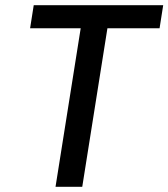

<svg xmlns="http://www.w3.org/2000/svg" viewBox="-20 -720 649 740"><path d="M609 -700H110L96 -611H291L194 0H297L394 -611H595Z"/></svg>

Font: Arthouse Owned Medium
Style: Italic
Weight: 500
Italic angle: -10°
Designer: Jeremy Tribby
Foundry: Tribby Type
Version: Version 1.000;PS 001.000;hotconv 1.0.88;makeotf.lib2.5.64775